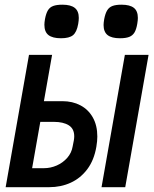

<svg xmlns="http://www.w3.org/2000/svg" viewBox="-20 -778 640 798"><path d="M100.5 -550H196.5L162.5 -357.5H239Q281.5 -357.5 314.2 -340.2Q347 -323 365.8 -289.8Q384.5 -256.5 384.5 -210.5Q384.5 -192 380.5 -168Q371 -112.5 343 -75Q315 -37.5 274.2 -18.8Q233.5 0 184 0H3.5ZM282 -169.5 287 -195Q288.5 -204 288.5 -211.5Q288.5 -243 265.8 -257.2Q243 -271.5 204 -271.5H147.5L113.5 -79H163Q190 -79 215.8 -90.2Q241.5 -101.5 259.5 -122Q277.5 -142.5 282 -169.5ZM499 -550H597.5L500.5 0H402ZM164.5 -675Q164.5 -684 167 -699Q171.5 -722.5 179.2 -735.2Q187 -748 201.2 -753.2Q215.5 -758.5 239.5 -758.5Q274 -758.5 290.8 -745.2Q307.5 -732 307.5 -703.5Q307.5 -693.5 305 -678.5Q299 -644.5 283.5 -631.8Q268 -619 233.5 -619Q198.5 -619 181.5 -632.2Q164.5 -645.5 164.5 -675ZM410.5 -674Q410.5 -683 413 -698Q417.5 -722 425.5 -735Q433.5 -748 447.5 -753.2Q461.5 -758.5 485 -758.5Q519.5 -758.5 536.2 -745.5Q553 -732.5 553 -703.5Q553 -694 550.5 -679Q546.5 -655.5 538.8 -642.8Q531 -630 516.8 -624.5Q502.5 -619 478.5 -619Q444 -619 427.2 -632.2Q410.5 -645.5 410.5 -674Z"/></svg>

Font: JuliaMono SemiBoldItalic
Style: Regular
Weight: 600
Italic angle: -9°
Monospace: yes
Designer: cormullion
Foundry: corm
Version: Version 0.049; ttfautohint (v1.8.4)